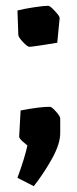

<svg xmlns="http://www.w3.org/2000/svg" viewBox="-20 -495 265 660"><path d="M81.1 -334Q74.7 -334 58.8 -350.6Q43 -367.2 43 -375L40 -459Q63 -464.8 96.9 -470Q130.9 -475.1 146 -475.1Q151.9 -475.1 168.5 -457.3Q185.1 -439.5 185.1 -433.1L176.8 -348.1Q168 -346.2 127.2 -340.1Q86.4 -334 81.1 -334ZM96.2 145 40 116.2Q65.9 45.4 74.2 4.9Q72.3 3.4 66.4 -1.5Q60.5 -6.3 56.6 -9.8Q52.7 -13.2 49.3 -17.6Q45.9 -22 45.9 -24.9L50.8 -115.2Q115.2 -127.9 151.9 -127.9Q157.7 -127.9 172.4 -111.6Q187 -95.2 187 -87.9V-37.1Q187 -1 159.7 48.8Q132.3 98.6 96.2 145Z"/></svg>

Font: Grenze
Style: Bold
Weight: 700
Designer: Renata Polastri
Foundry: Omnibus-Type
Version: Version 1.002;PS 001.002;hotconv 1.0.88;makeotf.lib2.5.64775